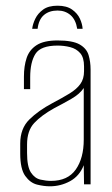

<svg xmlns="http://www.w3.org/2000/svg" viewBox="-20 -647 392 674"><path d="M182 -627Q214 -627 233 -613.5Q252 -600 260.5 -581.5Q269 -563 270 -546H251Q246 -578 227.5 -594Q209 -610 182 -610Q153 -610 134.5 -594.5Q116 -579 112 -546H93Q95 -563 104 -581.5Q113 -600 131.5 -613.5Q150 -627 182 -627ZM155 7Q134 7 110 1Q86 -5 68.5 -29.5Q51 -54 51 -108V-143Q51 -196 83 -227.5Q115 -259 164 -285Q200 -304 224.5 -319Q249 -334 262 -352Q275 -370 275 -397V-414Q275 -445 261.5 -460.5Q248 -476 226.5 -481.5Q205 -487 182 -487Q123 -487 104.5 -458Q86 -429 86 -376V-334H64V-378Q64 -415 73.5 -443.5Q83 -472 108.5 -488.5Q134 -505 182 -505Q235 -505 259.5 -491Q284 -477 291 -453.5Q298 -430 298 -403V0H275L274 -67Q259 -29 226 -11Q193 7 155 7ZM159 -12Q218 -12 246 -52Q274 -92 274 -157V-338Q260 -317 230.5 -300Q201 -283 170 -267Q125 -242 100 -215Q75 -188 75 -140V-110Q75 -62 88.5 -41.5Q102 -21 122 -16.5Q142 -12 159 -12Z"/></svg>

Font: Alumni Sans Thin
Style: Regular
Weight: 100
Designer: Robert E. Leuschke
Foundry: Robert E. Leuschke
Version: Version 1.018